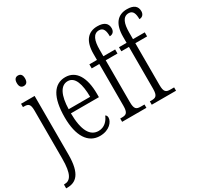

<svg xmlns="http://www.w3.org/2000/svg" viewBox="-196 -1043 1642 1555"><g transform="rotate(-30 624.5 -265.5)"><path d="M122 -649C144 -649 161 -661 161 -698C161 -735 144 -747 122 -747C102 -747 84 -735 84 -698C84 -661 102 -649 122 -649ZM4 240H15C96 240 157 193 157 13V-536H30V-505H39C81 -505 97 -495 97 -433V15C97 161 64 204 9 204H4Z M455 10C545 10 588 -48 588 -85C588 -100 581 -109 573 -113C555 -70 521 -31 465 -31C387 -31 342 -106 341 -267H603V-298C603 -454 547 -544 447 -544C341 -544 281 -451 281 -263C281 -89 345 10 455 10ZM543 -305H342C345 -430 380 -506 448 -506C516 -506 542 -424 543 -305Z M666 0H893V-31H860C818 -31 800 -40 800 -108V-498H910V-536H800V-598C800 -681 819 -736 874 -736C916 -736 926 -699 926 -650C956 -650 972 -671 972 -699C972 -744 943 -771 878 -771C789 -771 740 -711 740 -593V-536H669V-498H740V-108C740 -40 721 -31 680 -31H666Z M943 0H1170V-31H1137C1095 -31 1077 -40 1077 -108V-498H1187V-536H1077V-598C1077 -681 1096 -736 1151 -736C1193 -736 1203 -699 1203 -650C1233 -650 1249 -671 1249 -699C1249 -744 1220 -771 1155 -771C1066 -771 1017 -711 1017 -593V-536H946V-498H1017V-108C1017 -40 998 -31 957 -31H943Z"/></g></svg>

Font: Noto Serif Hebrew ExtraCondensed Light
Style: Regular
Weight: 300
Width: 2
Designer: Monotype Design Team
Foundry: Monotype Imaging Inc.
Version: Version 2.004